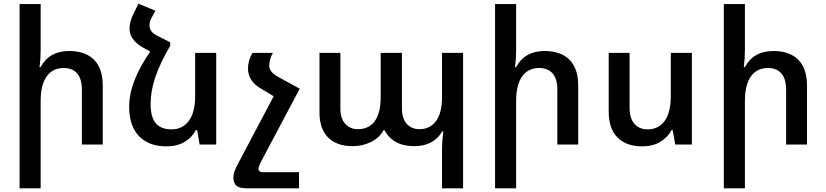

<svg xmlns="http://www.w3.org/2000/svg" viewBox="-20 -782 4470 1039"><path d="M200 -509Q200 -464 194 -419H200Q247 -506 354 -506Q442 -506 489 -458.5Q536 -411 536 -319V0H423V-297Q423 -355 397.5 -384.5Q372 -414 325 -414Q265 -414 232.5 -368.5Q200 -323 200 -235V237H86V-760H200Z M1150 -496V0H1060L1047 -78H1040Q1019 -38 978.5 -14Q938 10 881 10Q785 10 732 -45.5Q679 -101 679 -203Q679 -272 706.5 -344.5Q734 -417 793 -503L750 -527Q717 -546 699 -571.5Q681 -597 681 -626Q681 -661 698 -698L729 -762L821 -724L800 -685Q789 -666 789 -644Q789 -626 800 -612Q811 -598 838 -585L901 -553V-534Q847 -442 821 -366Q795 -290 795 -219Q795 -147 823.5 -114.5Q852 -82 908 -82Q968 -82 1002 -128Q1036 -174 1036 -262V-496Z M1407 150H1598V237H1314Q1276 237 1259.5 223Q1243 209 1243 180Q1243 161 1250.5 141Q1258 121 1278 85L1461 -261L1388 -305Q1322 -345 1322 -412Q1322 -433 1328.5 -455.5Q1335 -478 1347 -496H1457Q1448 -482 1442.5 -463Q1437 -444 1437 -425Q1437 -408 1450.5 -392.5Q1464 -377 1487 -365L1602 -302L1401 77Q1379 116 1379 133Q1379 150 1407 150Z M2372 19Q2372 -15 2379 -71H2373Q2327 9 2221 9Q2164 9 2123.5 -13Q2083 -35 2061 -77H2055Q2035 -38 1989 -14.5Q1943 9 1888 9Q1803 9 1756 -37.5Q1709 -84 1709 -172V-496H1822V-196Q1822 -141 1848 -112Q1874 -83 1917 -83Q1976 -83 2008 -126.5Q2040 -170 2040 -256V-496H2155V-196Q2155 -141 2181 -112Q2207 -83 2250 -83Q2307 -83 2339.5 -127Q2372 -171 2372 -256V-496H2486V237H2372Z M2773 -509Q2773 -464 2767 -419H2773Q2820 -506 2927 -506Q3015 -506 3062 -458.5Q3109 -411 3109 -319V0H2996V-297Q2996 -355 2970.5 -384.5Q2945 -414 2898 -414Q2838 -414 2805.5 -368.5Q2773 -323 2773 -235V237H2659V-760H2773Z M3724 0H3634L3620 -78H3614Q3593 -38 3552.5 -14Q3512 10 3455 10Q3369 10 3321.5 -38Q3274 -86 3274 -177V-496H3387V-199Q3387 -142 3413 -112Q3439 -82 3485 -82Q3544 -82 3577 -128Q3610 -174 3610 -262V-496H3724Z M4011 -509Q4011 -464 4005 -419H4011Q4058 -506 4165 -506Q4253 -506 4300 -458.5Q4347 -411 4347 -319V0H4234V-297Q4234 -355 4208.5 -384.5Q4183 -414 4136 -414Q4076 -414 4043.5 -368.5Q4011 -323 4011 -235V237H3897V-760H4011Z"/></svg>

Font: Noto Sans Armenian Medium
Style: Regular
Weight: 500
Designer: Monotype Design team
Foundry: Monotype Imaging Inc.
Version: Version 1.000